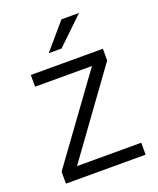

<svg xmlns="http://www.w3.org/2000/svg" viewBox="-128 -753 682 831"><g transform="rotate(-20 213.0 -337.5)"><path d="M398 -55V0H31V-55L311 -440H49V-494H381V-440L102 -55ZM256 -675H337L213 -556H154Z"/></g></svg>

Font: Blinker Light
Style: Regular
Weight: 300
Designer: Juergen Huber
Foundry: supertype
Version: Version 1.017;hotconv 1.0.117;makeotfexe 2.5.65602